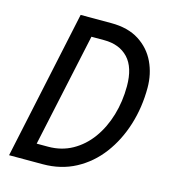

<svg xmlns="http://www.w3.org/2000/svg" viewBox="-104 -775 768 860"><g transform="rotate(15 280.0 -345.0)"><path d="M17 0 164 -690H306Q384 -690 435.5 -657Q487 -624 512.5 -570Q538 -516 538 -452Q538 -361 512.5 -279.5Q487 -198 439.5 -135Q392 -72 324.5 -36Q257 0 173 0ZM123 -82H176Q238 -82 288 -110Q338 -138 373.5 -187Q409 -236 428 -300Q447 -364 447 -435Q447 -522 406.5 -565Q366 -608 295 -608H236Z"/></g></svg>

Font: Radio Canada Condensed
Style: Italic
Weight: 400
Width: 3
Italic angle: -12°
Designer: Charles Daoud, Etienne Aubert Bonn, Alexandre Saumier Demers, Jacques Le Bailly
Foundry: Radio-Canada
Version: Version 2.104; ttfautohint (v1.8.4.7-5d5b);gftools[0.9.28.de